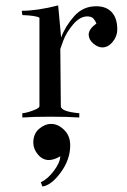

<svg xmlns="http://www.w3.org/2000/svg" viewBox="-20 -429 462 701"><path d="M158.2 155.3Q135.7 155.3 118.7 135.3Q101.6 115.2 101.6 91.8Q101.6 59.6 122.6 41.5Q143.6 23.4 167 23.4Q191.4 23.4 213.9 44.9Q236.3 66.4 236.3 101.6Q236.3 153.3 202.1 200.2Q168 247.1 134.8 252L128.9 236.3Q153.3 225.6 176.3 195.3Q199.2 165 200.2 141.6Q176.8 155.3 158.2 155.3ZM331.1 -406.2Q368.2 -406.2 388.2 -384.3Q408.2 -362.3 408.2 -321.3Q408.2 -296.9 391.6 -276.4Q375 -255.9 353.5 -255.9Q337.9 -255.9 321.3 -269.5Q304.7 -283.2 303.7 -301.8Q303.7 -323.2 332 -342.8Q329.1 -351.6 321.8 -360.4Q314.5 -369.1 298.8 -369.1Q271.5 -369.1 246.6 -339.4Q221.7 -309.6 210.9 -280.3L200.2 -250L202.1 -41Q203.1 -21.5 269.5 -15.6V0Q228.5 -2.9 163.1 -2.9Q101.6 -2.9 61.5 0V-15.6Q76.2 -16.6 100.1 -25.4Q124 -34.2 124 -41V-364.3Q111.3 -372.1 61.5 -374L59.6 -389.6Q115.2 -389.6 192.4 -409.2L203.1 -292Q218.8 -334 251 -370.1Q283.2 -406.2 331.1 -406.2Z"/></svg>

Font: Bentham
Style: Regular
Weight: 400
Version: Version 002.002